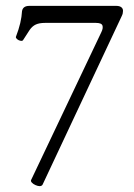

<svg xmlns="http://www.w3.org/2000/svg" viewBox="-20 -437 457 654"><path d="M115 197Q109 197 101 193.5Q93 190 88.5 185Q84 180 86 176L325 -327Q332 -341 329 -350Q326 -359 307 -359H133Q114 -359 102 -353.5Q90 -348 81 -335Q72 -322 59 -301Q57 -297 50.5 -298Q44 -299 39 -303Q34 -307 34 -311Q44 -337 49 -358.5Q54 -380 55 -399Q58 -417 80 -417H376Q387 -417 393 -412.5Q399 -408 399 -400Q399 -391 395 -383L125 192Q122 197 115 197Z"/></svg>

Font: Junicode VF
Style: Regular
Weight: 400
Designer: Peter S. Baker
Version: Version 2.213